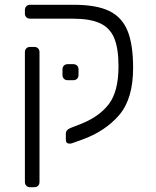

<svg xmlns="http://www.w3.org/2000/svg" viewBox="-20 -591 650 802"><path d="M279 8Q276 9 271 9Q255 9 255 -7V-32Q255 -49 276 -57L317 -73Q394 -103 434.5 -156Q475 -209 475 -314Q475 -389 457 -432Q439 -475 397.5 -494Q356 -513 284 -513H106Q96 -513 90 -519Q84 -525 84 -535V-549Q84 -559 90 -565Q96 -571 106 -571H289Q382 -571 435.5 -545.5Q489 -520 512.5 -463Q536 -406 536 -307Q536 -178 477.5 -110Q419 -42 321 -7ZM106 191Q96 191 90 185Q84 179 84 169V-373Q84 -383 90 -389Q96 -395 106 -395H123Q133 -395 139 -389Q145 -383 145 -373V169Q145 179 139 185Q133 191 123 191ZM263 -256Q253 -256 247 -262Q241 -268 241 -278V-301Q241 -311 247 -317Q253 -323 263 -323H286Q296 -323 302 -317Q308 -311 308 -301V-278Q308 -268 302 -262Q296 -256 286 -256Z"/></svg>

Font: Rubik AZ
Style: Regular
Weight: 300
Designer: Hubert and Fischer
Foundry: Hubert & Fischer
Version: Version 2.000